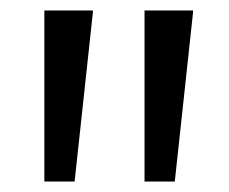

<svg xmlns="http://www.w3.org/2000/svg" viewBox="-20 -828 439 368"><path d="M158 -808V-804L123 -480H65V-808ZM350 -808V-804L315 -480H257V-808Z"/></svg>

Font: Encode Sans Normal
Style: Medium
Weight: 500
Designer: Pablo Impallari, Andres Torresi
Foundry: Pablo Impallari, Andres Torresi
Version: Version 1.000; ttfautohint (v1.00) -l 8 -r 50 -G 200 -x 14 -